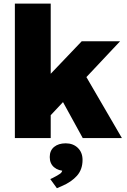

<svg xmlns="http://www.w3.org/2000/svg" viewBox="-20 -752 691 1046"><path d="M61 0V-732.4H256.3V-350.1L425.3 -527.3H634.3L450.7 -332L644 0H430.7L323.2 -195.8L256.3 -124.5V0ZM290 273.4 253.9 223.6 266.6 217.8Q296.4 202.6 308.1 193.8Q319.8 185.1 319.8 171.4V162.6L337.4 179.2Q298.3 179.2 274.7 159.2Q251 139.2 251 103.5Q251 67.9 274.9 48.3Q298.8 28.8 337.9 28.8Q378.4 28.8 404.1 53.7Q429.7 78.6 429.7 119.1Q429.7 171.4 399.2 205.6Q368.7 239.7 317.9 261.2Z"/></svg>

Font: Schibsted Grotesk Black
Style: Regular
Weight: 900
Designer: Bakken & Baeck AS, Henrik Kongsvoll
Foundry: Schibsted ASA
Version: Version 1.100;gftools[0.9.25]